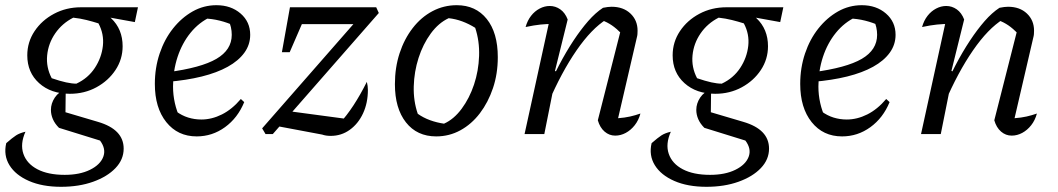

<svg xmlns="http://www.w3.org/2000/svg" viewBox="-41 -516 4071 739"><path d="M194 203Q122 203 70.5 180.5Q19 158 -4.5 120Q-28 82 -17 35Q7 14 21 5Q35 -4 57 -9Q36 38 49 76Q62 114 103 135.5Q144 157 208 157Q266 157 305.5 137.5Q345 118 356.5 87.5Q368 57 344 25L186 -24Q170 -40 162.5 -57.5Q155 -75 155 -93Q155 -118 170 -140.5Q185 -163 212 -172L211 -84L336 -47Q435 -18 435 56Q435 98 403.5 131Q372 164 317.5 183.5Q263 203 194 203ZM228 -155Q155 -155 109.5 -196Q64 -237 64 -303Q64 -354 92 -396Q120 -438 167 -463Q214 -488 271 -488Q342 -488 386.5 -446Q431 -404 431 -338Q431 -288 403.5 -246.5Q376 -205 330 -180Q284 -155 228 -155ZM253 -194Q298 -215 324 -254.5Q350 -294 355 -339.5Q360 -385 338 -426Q316 -433 292 -439Q268 -445 241 -448Q198 -426 171.5 -387.5Q145 -349 140.5 -303Q136 -257 158 -215Q190 -204 213 -199Q236 -194 253 -194ZM371 -421 271 -488H490L478 -431L384 -448Z M716 9Q643 9 599 -46Q555 -101 555 -193Q555 -255 573.5 -310Q592 -365 625 -406.5Q658 -448 700.5 -472Q743 -496 792 -496Q848 -496 885 -464Q922 -432 922 -382Q922 -344 899.5 -313Q877 -282 835.5 -259Q794 -236 735.5 -221.5Q677 -207 604 -201V-238Q733 -255 792 -289.5Q851 -324 851 -382Q851 -412 838 -439L863 -416Q835 -429 805 -436.5Q775 -444 743 -445L770 -451Q725 -430 692.5 -390Q660 -350 642.5 -297Q625 -244 625 -183Q625 -151 632 -119.5Q639 -88 653 -59L636 -88Q659 -71 683.5 -63.5Q708 -56 734 -56Q774 -56 813 -75.5Q852 -95 886 -135L899 -123Q874 -62 825 -26.5Q776 9 716 9Z M981 0 968 -22 1376 -488H1407L1417 -466L1009 0ZM1199 2 1013 -33 1064 -89 1303 -57 1265 -40Q1293 -70 1319.5 -110.5Q1346 -151 1371 -201Q1373 -193 1374 -185Q1375 -177 1375 -170Q1375 -120 1356.5 -80Q1338 -40 1305.5 -16.5Q1273 7 1232 7Q1213 7 1199 2ZM1044 -315 1075 -488H1149L1074 -315ZM1099 -423 1075 -488H1407L1340 -423Z M1638 9Q1564 9 1521.5 -45Q1479 -99 1479 -192Q1479 -256 1497 -311Q1515 -366 1547.5 -408Q1580 -450 1623.5 -473Q1667 -496 1717 -496Q1790 -496 1832.5 -443Q1875 -390 1875 -296Q1875 -232 1856.5 -177Q1838 -122 1806 -80Q1774 -38 1731 -14.5Q1688 9 1638 9ZM1668 -40Q1706 -57 1736 -97.5Q1766 -138 1783.5 -190.5Q1801 -243 1803 -300.5Q1805 -358 1788 -409Q1764 -424 1738.5 -433.5Q1713 -443 1686 -446Q1647 -428 1617 -387Q1587 -346 1570 -293Q1553 -240 1551.5 -183.5Q1550 -127 1567 -78Q1588 -63 1614 -53.5Q1640 -44 1668 -40Z M2260 -53 2350 -407 2353 -385Q2331 -407 2314 -418.5Q2297 -430 2273 -440L2294 -442Q2236 -406 2178 -322Q2120 -238 2069 -119L2058 -151Q2083 -212 2110.5 -264.5Q2138 -317 2166.5 -360Q2195 -403 2223 -435Q2251 -467 2280 -486Q2290 -488 2298 -489Q2306 -490 2313 -490Q2358 -490 2385.5 -464Q2413 -438 2413 -398Q2413 -391 2412.5 -384.5Q2412 -378 2410 -371L2338 -61Q2364 -63 2384 -67.5Q2404 -72 2424 -79Q2417 -53 2402 -34Q2387 -15 2367.5 -4.5Q2348 6 2327 6Q2304 6 2286 -9.5Q2268 -25 2260 -53ZM1978 0 2079 -461 2091 -424Q2064 -424 2039.5 -421.5Q2015 -419 1982 -412Q1989 -437 2003 -455Q2017 -473 2036 -483Q2055 -493 2075 -493Q2097 -493 2115.5 -480Q2134 -467 2144 -441L2095 -243L2102 -240L2054 0Z M2678 203Q2606 203 2554.5 180.5Q2503 158 2479.5 120Q2456 82 2467 35Q2491 14 2505 5Q2519 -4 2541 -9Q2520 38 2533 76Q2546 114 2587 135.5Q2628 157 2692 157Q2750 157 2789.5 137.5Q2829 118 2840.5 87.5Q2852 57 2828 25L2670 -24Q2654 -40 2646.5 -57.5Q2639 -75 2639 -93Q2639 -118 2654 -140.5Q2669 -163 2696 -172L2695 -84L2820 -47Q2919 -18 2919 56Q2919 98 2887.5 131Q2856 164 2801.5 183.5Q2747 203 2678 203ZM2712 -155Q2639 -155 2593.5 -196Q2548 -237 2548 -303Q2548 -354 2576 -396Q2604 -438 2651 -463Q2698 -488 2755 -488Q2826 -488 2870.5 -446Q2915 -404 2915 -338Q2915 -288 2887.5 -246.5Q2860 -205 2814 -180Q2768 -155 2712 -155ZM2737 -194Q2782 -215 2808 -254.5Q2834 -294 2839 -339.5Q2844 -385 2822 -426Q2800 -433 2776 -439Q2752 -445 2725 -448Q2682 -426 2655.5 -387.5Q2629 -349 2624.5 -303Q2620 -257 2642 -215Q2674 -204 2697 -199Q2720 -194 2737 -194ZM2855 -421 2755 -488H2974L2962 -431L2868 -448Z M3200 9Q3127 9 3083 -46Q3039 -101 3039 -193Q3039 -255 3057.5 -310Q3076 -365 3109 -406.5Q3142 -448 3184.5 -472Q3227 -496 3276 -496Q3332 -496 3369 -464Q3406 -432 3406 -382Q3406 -344 3383.5 -313Q3361 -282 3319.5 -259Q3278 -236 3219.5 -221.5Q3161 -207 3088 -201V-238Q3217 -255 3276 -289.5Q3335 -324 3335 -382Q3335 -412 3322 -439L3347 -416Q3319 -429 3289 -436.5Q3259 -444 3227 -445L3254 -451Q3209 -430 3176.5 -390Q3144 -350 3126.5 -297Q3109 -244 3109 -183Q3109 -151 3116 -119.5Q3123 -88 3137 -59L3120 -88Q3143 -71 3167.5 -63.5Q3192 -56 3218 -56Q3258 -56 3297 -75.5Q3336 -95 3370 -135L3383 -123Q3358 -62 3309 -26.5Q3260 9 3200 9Z M3786 -53 3876 -407 3879 -385Q3857 -407 3840 -418.5Q3823 -430 3799 -440L3820 -442Q3762 -406 3704 -322Q3646 -238 3595 -119L3584 -151Q3609 -212 3636.5 -264.5Q3664 -317 3692.5 -360Q3721 -403 3749 -435Q3777 -467 3806 -486Q3816 -488 3824 -489Q3832 -490 3839 -490Q3884 -490 3911.5 -464Q3939 -438 3939 -398Q3939 -391 3938.5 -384.5Q3938 -378 3936 -371L3864 -61Q3890 -63 3910 -67.5Q3930 -72 3950 -79Q3943 -53 3928 -34Q3913 -15 3893.5 -4.5Q3874 6 3853 6Q3830 6 3812 -9.5Q3794 -25 3786 -53ZM3504 0 3605 -461 3617 -424Q3590 -424 3565.5 -421.5Q3541 -419 3508 -412Q3515 -437 3529 -455Q3543 -473 3562 -483Q3581 -493 3601 -493Q3623 -493 3641.5 -480Q3660 -467 3670 -441L3621 -243L3628 -240L3580 0Z"/></svg>

Font: Piazzolla Thin
Style: Italic
Weight: 400
Italic angle: -11.3°
Version: Version 2.005